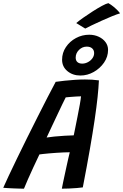

<svg xmlns="http://www.w3.org/2000/svg" viewBox="-62 -1158 762 1186"><path d="M86 7.5Q75.5 7.5 58.5 7Q41.5 6.5 22.5 5.8Q3.5 5 -13.8 4Q-31 3 -42 2Q-30 -25.5 -7.8 -72.8Q14.5 -120 43.2 -179.5Q72 -239 104.2 -304Q136.5 -369 168.8 -433Q201 -497 230.2 -553.8Q259.5 -610.5 282 -652.5Q308 -656.5 338.2 -659.5Q368.5 -662.5 400.2 -664.8Q432 -667 462.5 -667Q484.5 -667 506.5 -665.8Q528.5 -664.5 549 -661.5Q547 -617.5 540.8 -558Q534.5 -498.5 522.8 -418.8Q511 -339 493 -235.5Q475 -132 449.5 -0.5Q435.5 1.5 412.5 3.5Q389.5 5.5 364.5 6.5Q339.5 7.5 320 7.5Q322.5 -7 327.2 -29Q332 -51 337.5 -77Q343 -103 348.8 -129.2Q354.5 -155.5 359.8 -178.8Q365 -202 369 -217.5Q353 -217.5 331.2 -216.5Q309.5 -215.5 285.8 -214Q262 -212.5 240.8 -210.5Q219.5 -208.5 203.5 -206.8Q187.5 -205 181.5 -204Q162.5 -164.5 143.8 -124Q125 -83.5 110 -49.2Q95 -15 86 7.5ZM226 -308.5Q243 -311.5 273.5 -314.5Q304 -317.5 337 -319.5Q370 -321.5 393.5 -322Q396.5 -336 403 -368.5Q409.5 -401 417.2 -439.8Q425 -478.5 431 -512.2Q437 -546 438.5 -563Q428.5 -563 408.8 -561.8Q389 -560.5 370.2 -559Q351.5 -557.5 344 -556.5Q337 -543.5 324.5 -517.2Q312 -491 295.8 -456.8Q279.5 -422.5 261.5 -384.2Q243.5 -346 226 -308.5ZM434.5 -691.5Q387 -691.5 354.2 -718.8Q321.5 -746 321.5 -789Q321.5 -832 345.2 -867.2Q369 -902.5 407.2 -923Q445.5 -943.5 489 -943.5Q521 -943.5 547.5 -931.2Q574 -919 589.8 -897.8Q605.5 -876.5 605.5 -850Q605.5 -807.5 580.8 -771.5Q556 -735.5 517 -713.5Q478 -691.5 434.5 -691.5ZM446 -765Q463.5 -765 480.5 -773.8Q497.5 -782.5 508.5 -797.5Q519.5 -812.5 519.5 -830Q519.5 -848 507.5 -859Q495.5 -870 474 -870Q446.5 -870 426 -849.8Q405.5 -829.5 405.5 -802Q405.5 -784 416.2 -774.5Q427 -765 446 -765ZM607.5 -1138.5Q624.5 -1129 639.8 -1116.2Q655 -1103.5 665.5 -1092.5Q676 -1081.5 679.5 -1075.5Q660 -1070 629.5 -1057.5Q599 -1045 565.8 -1030Q532.5 -1015 505 -1001.8Q477.5 -988.5 464.5 -981.5L409 -1015.5Q424.5 -1029 452.2 -1048.5Q480 -1068 510.8 -1087.8Q541.5 -1107.5 568 -1121.8Q594.5 -1136 607.5 -1138.5Z"/></svg>

Font: Grandstander Thin Medium
Style: Italic
Weight: 500
Italic angle: -15°
Version: Version 1.200